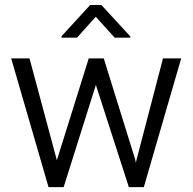

<svg xmlns="http://www.w3.org/2000/svg" viewBox="-20 -768 793 788"><path d="M101.1 -528.3 213.4 -110.4 344.2 -528.3H405.8L534.7 -114.3L537.6 -99.6L539.1 -107.4L648.9 -528.3H723.6L570.3 0H508.8L373.5 -419.4L241.2 0H179.2L25.9 -528.3ZM396 -747.6 515.1 -618.2V-613.3H450.7L373 -699.2L295.9 -613.3H232.4V-619.1L350.1 -747.6Z"/></svg>

Font: Vazirmatn FD Light
Style: Regular
Weight: 300
Designer: Saber Rastikerdar
Foundry: Saber Rastikerdar
Version: Version 33.003